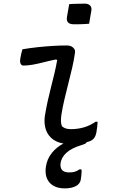

<svg xmlns="http://www.w3.org/2000/svg" viewBox="-20 -788 640 1060"><path d="M104 -516Q146 -523 188 -527.5Q230 -532 271 -534.5Q312 -537 350 -537Q364 -537 374 -532Q384 -527 390 -518Q396 -509 394 -497Q388 -454 378 -411.5Q368 -369 357 -326Q346 -283 336 -240.5Q326 -198 319 -155Q316 -133 316.5 -118.5Q317 -104 322 -91Q331 -83 342.5 -79Q354 -75 372 -75Q408 -75 442 -84.5Q476 -94 508 -116H519Q518 -102 516.5 -87Q515 -72 512 -56Q509 -41 503 -30.5Q497 -20 487 -14Q478 -8 459 -3Q440 2 415.5 4.5Q391 7 366 7Q326 7 298 -4.5Q270 -16 252.5 -37.5Q235 -59 229 -88Q223 -117 228 -150Q235 -192 243.5 -230.5Q252 -269 261.5 -306Q271 -343 280 -380.5Q289 -418 296 -458L285 -459Q251 -452 220 -444Q189 -436 161 -431Q133 -426 109 -426Q99 -426 94 -436Q89 -446 92 -464Q94 -477 97 -490.5Q100 -504 104 -516ZM423 -22Q429 -23 437.5 -18Q446 -13 458 -1Q455 3 449 6Q443 9 430 13Q374 30 346 56Q318 82 314 115Q312 140 324 152Q336 164 362 164Q380 164 393 160Q406 156 419 147H429Q431 153 430.5 161.5Q430 170 429 180Q428 190 426 204Q422 227 398.5 239.5Q375 252 338 252Q283 252 254.5 221Q226 190 233 135Q239 90 266.5 56Q294 22 335.5 1.5Q377 -19 423 -22ZM362 -765Q372 -766 382.5 -766.5Q393 -767 404 -767Q415 -767 426 -767.5Q437 -768 447 -768Q468 -768 478 -757Q488 -746 484 -727L472 -657Q462 -656 451.5 -655.5Q441 -655 430 -654.5Q419 -654 408.5 -654Q398 -654 387 -654Q365 -654 355.5 -664.5Q346 -675 350 -696Z"/></svg>

Font: Rec Mono Semicasual
Style: Italic
Weight: 400
Italic angle: -10°
Version: Version 1.085; ttfautohint (v1.8.4.7-5d5b)